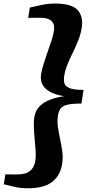

<svg xmlns="http://www.w3.org/2000/svg" viewBox="-20 -874 518 1055"><path d="M282.5 -854.5Q374 -854.5 406.5 -818.8Q439 -783 429 -720.5Q423.5 -686.5 410.2 -652.8Q397 -619 380.8 -586.2Q364.5 -553.5 351.2 -521.2Q338 -489 333 -458Q329.5 -436.5 333.2 -418.8Q337 -401 360.8 -390.5Q384.5 -380 439 -380L427.5 -305Q372.5 -305 346.2 -297.5Q320 -290 311 -275Q302 -260 298.5 -239Q293.5 -208 298.2 -175.5Q303 -143 310.2 -109.5Q317.5 -76 322.2 -42.2Q327 -8.5 321.5 26Q312 89 267.5 124.8Q223 160.5 132 160.5Q94.5 160.5 63 153.5Q31.5 146.5 1 138.5L9.5 84Q19.5 84 31.5 84.2Q43.5 84.5 55.2 84.5Q67 84.5 76.5 84.5Q99.5 84.5 119.8 78.5Q140 72.5 154.8 55.5Q169.5 38.5 174.5 7.5Q177.5 -13 175.8 -43Q174 -73 170.8 -106.5Q167.5 -140 166 -172.2Q164.5 -204.5 168.5 -230Q174.5 -267 198.2 -290.5Q222 -314 257.5 -327Q293 -340 332.5 -345.5Q294.5 -351 263.8 -365Q233 -379 216.8 -403.5Q200.5 -428 205.5 -465Q209.5 -490 219.2 -521.8Q229 -553.5 240.8 -586.5Q252.5 -619.5 262.2 -649Q272 -678.5 275.5 -699.5Q281 -731.5 271.5 -747.8Q262 -764 243.5 -770.2Q225 -776.5 202.5 -776.5Q192.5 -776.5 180.8 -776.2Q169 -776 157 -776Q145 -776 135 -775.5L144 -832.5Q177 -840 211 -847.2Q245 -854.5 282.5 -854.5Z"/></svg>

Font: Merriweather 36pt Black
Style: Italic
Weight: 900
Italic angle: -7.8°
Version: Version 2.101